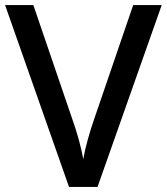

<svg xmlns="http://www.w3.org/2000/svg" viewBox="-20 -734 655 754"><path d="M615 -714 363 0H251L0 -714H111L264 -266Q277 -230 289 -187Q301 -144 307 -109Q313 -144 325 -187Q337 -230 350 -267L503 -714Z"/></svg>

Font: Noto Sans Telugu Medium
Style: Regular
Weight: 500
Designer: Jelle Bosma - Monotype Design Team
Foundry: Monotype Imaging Inc.
Version: Version 2.005; ttfautohint (v1.8.4.7-5d5b)